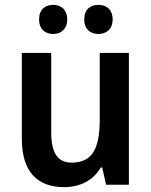

<svg xmlns="http://www.w3.org/2000/svg" viewBox="-20 -761 624 791"><path d="M141 -681C141 -641 166 -621 199 -621C231 -621 257 -641 257 -681C257 -722 231 -741 199 -741C166 -741 141 -722 141 -681ZM327 -681C327 -641 352 -621 385 -621C418 -621 444 -641 444 -681C444 -722 418 -741 385 -741C352 -741 327 -722 327 -681ZM511 -543H391V-272C391 -154 364 -91 275 -91C217 -91 191 -132 191 -215V-543H70V-188C70 -56 132 10 244 10C307 10 364 -16 395 -71H401L417 0H511Z"/></svg>

Font: Noto Sans Myanmar SemiCondensed SemiBold
Style: Regular
Weight: 600
Width: 4
Designer: Monotype Design Team
Foundry: Monotype Imaging Inc.
Version: Version 2.107